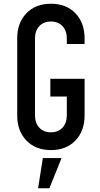

<svg xmlns="http://www.w3.org/2000/svg" viewBox="-20 -786 532 1026"><path d="M252 16Q170.5 16 121.2 -35Q72 -86 72 -169V-581Q72 -664.5 121.2 -715.2Q170.5 -766 252 -766Q334 -766 383 -715.2Q432 -664.5 432 -581V-551H337V-581Q337 -621.5 314 -646.2Q291 -671 252 -671Q213 -671 190 -646.2Q167 -621.5 167 -581V-169Q167 -128.5 190 -103.8Q213 -79 252 -79Q291 -79 314 -103.8Q337 -128.5 337 -169V-270H249V-365H432V-169Q432 -86 383 -35Q334 16 252 16ZM183.5 220 209 58.5H309L244 220Z"/></svg>

Font: Mohave Medium
Style: Regular
Weight: 500
Designer: Gumpita Rahayu
Foundry: Tokotype
Version: Version 2.003